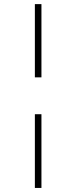

<svg xmlns="http://www.w3.org/2000/svg" viewBox="-20 -822 374 941"><path d="M183.1 -801.8V-442.9H150.9V-801.8ZM183.1 -262.2V99.1H150.9V-262.2Z"/></svg>

Font: Fira Sans Compressed UltraLight
Style: Regular
Weight: 200
Width: 1
Designer: Carrois Corporate & Edenspiekermann AG
Foundry: Carrois Corporate GbR & Edenspiekermann AG
Version: Version 4.203;PS 004.203;hotconv 1.0.88;makeotf.lib2.5.64775